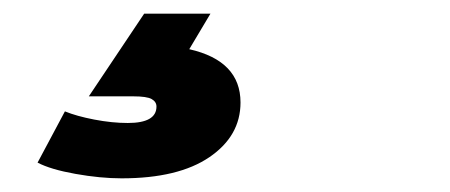

<svg xmlns="http://www.w3.org/2000/svg" viewBox="-20 -38 658 281"><path d="M158 223Q127 223 90.5 216.5Q54 210 35 200L75 125Q92 132 118 137Q144 142 167 142Q209 142 209 118Q209 111 202 107Q195 103 175 103H110L191 -18H288L257 34Q332 51 332 112Q332 161 286.5 192Q241 223 158 223Z"/></svg>

Font: Livvic
Style: Bold Italic
Weight: 700
Italic angle: -10°
Designer: Jacques Le Bailly, Baron von Fonthausen
Version: Version 1.001; ttfautohint (v1.8.2)